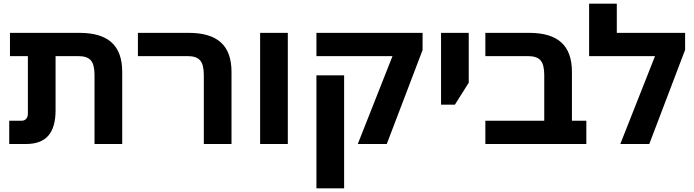

<svg xmlns="http://www.w3.org/2000/svg" viewBox="-20 -780 3761 1040"><path d="M492 0V-374Q492 -430 472 -453Q452 -476 405 -476H34V-602H411Q527 -602 584.5 -550Q642 -498 642 -391V0ZM30 0V-126H97Q112 -126 121.5 -136Q131 -146 131 -165V-558H281V-182Q281 -91 242 -45.5Q203 0 121 0Z M1084 0V-374Q1084 -430 1064 -453Q1044 -476 997 -476H727V-602H1003Q1119 -602 1176.5 -550Q1234 -498 1234 -391V0Z M1389 0V-602H1539V0Z M1918 0 2106 -476H1694V-602H2269V-509L2075 0ZM1694 240V-372H1844V240Z M2369 -213V-602H2519V-332L2444 -213Z M2928 0V-374Q2928 -430 2908 -453Q2888 -476 2841 -476H2609V-602H2847Q2963 -602 3020.5 -550Q3078 -498 3078 -391V0ZM2609 0V-126H3156V0Z M3321 -602H3691V-510L3497 0H3340L3528 -476H3171V-760H3321Z"/></svg>

Font: Noto Sans
Style: Bold
Weight: 700
Designer: Monotype Design Team
Foundry: Monotype Imaging Inc.
Version: Version 2.000;GOOG;noto-source:20170915:90ef993387c0; ttfaut